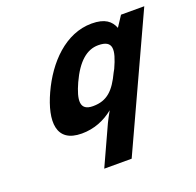

<svg xmlns="http://www.w3.org/2000/svg" viewBox="-137 -701 1110 1086"><g transform="rotate(-20 418.5 -158.0)"><path d="M516 -428C607 -428 602 -372 556 -271L546 -253C502 -160 458 -114 372 -114C290 -114 297 -177 339 -270C389 -379 448 -428 516 -428ZM418 4 310 240H475L837 -546H697L655 -482C638 -526 603 -556 523 -556C365 -556 241 -425 171 -272C101 -119 104 10 260 10C333 10 398 -16 452 -60C437 -34 426 -12 418 4Z"/></g></svg>

Font: Passageway
Style: BdSuIt
Weight: 700
Foundry: Ascender Corporation
Version: Version 1.11